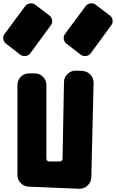

<svg xmlns="http://www.w3.org/2000/svg" viewBox="-60 -1165 717 1188"><path d="M505 -67Q503 -37 482 -17Q461 3 432 3L119 -10Q89 -11 68.5 -32Q48 -53 48 -82V-639Q48 -669 69 -690Q90 -711 120 -711H155Q185 -711 206 -689.5Q227 -668 227 -639V-183Q227 -176 232 -171Q237 -166 244 -166H310Q317 -166 322 -171Q327 -176 327 -183L336 -659Q336 -674 342.5 -686.5Q349 -699 359 -708.5Q369 -718 382 -723Q395 -728 410 -728L450 -726Q480 -724 500 -702.5Q520 -681 519 -651ZM128 -836Q117 -821 98.5 -818.5Q80 -816 65 -827L-22 -894Q-37 -906 -39.5 -924Q-42 -942 -31 -956L96 -1127Q107 -1141 125.5 -1144Q144 -1147 159 -1135L246 -1069Q260 -1058 262.5 -1040Q265 -1022 254 -1008ZM502 -836Q491 -821 472.5 -818.5Q454 -816 439 -827L352 -894Q337 -906 334.5 -924Q332 -942 343 -956L470 -1127Q481 -1141 499.5 -1144Q518 -1147 533 -1135L620 -1069Q634 -1058 636.5 -1040Q639 -1022 628 -1008Z"/></svg>

Font: d puntillas B to tiptoe
Style: Regular
Weight: 400
Designer: deFharo
Foundry: deFharo.com
Version: Version 1.001 2012